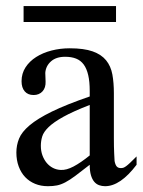

<svg xmlns="http://www.w3.org/2000/svg" viewBox="-20 -624 484 652"><path d="M443.8 -64.5Q388.7 8.3 336.9 8.3Q326.2 8.3 316.7 4.9Q307.1 1.5 300 -6.8Q293 -15.1 288.8 -29.1Q284.7 -43 284.7 -64.5Q255.4 -41.5 236.1 -27.1Q216.8 -12.7 201.9 -4.9Q187 2.9 173.6 5.6Q160.2 8.3 142.6 8.3Q118.7 8.3 99.1 0.2Q79.6 -7.8 65.4 -22.7Q51.3 -37.6 43.5 -58.8Q35.6 -80.1 35.6 -106Q35.6 -130.9 44.7 -153.3Q53.7 -175.8 80.6 -198.5Q107.4 -221.2 156.2 -245.1Q205.1 -269 284.7 -296.4V-314.9Q284.7 -347.2 279.5 -369.1Q274.4 -391.1 264.2 -405Q253.9 -418.9 238.3 -425Q222.7 -431.2 201.2 -431.2Q170.4 -431.2 152.8 -415.3Q135.3 -399.4 133.8 -376.5L134.8 -347.2Q135.7 -326.2 124.3 -313.7Q112.8 -301.3 94.2 -301.3Q74.7 -301.3 64 -313.7Q53.2 -326.2 53.2 -348.1Q53.2 -374.5 66.7 -395.3Q80.1 -416 102.8 -430.4Q125.5 -444.8 155 -452.4Q184.6 -460 216.8 -460Q265.1 -460 294.7 -449.5Q324.2 -439 340.3 -419.2Q356.4 -399.4 361.6 -371.1Q366.7 -342.8 366.7 -307.6V-155.3Q366.7 -124 367.7 -104Q368.7 -84 369.1 -77.1Q371.6 -64 376.5 -58.6Q381.3 -53.2 390.6 -53.2Q395 -53.2 398.9 -54.4Q402.8 -55.7 408.2 -59.6Q413.6 -63.5 421.9 -71.3Q430.2 -79.1 443.8 -92.8ZM284.7 -267.6Q228 -245.6 195.1 -227.3Q162.1 -209 145 -192.4Q127.9 -175.8 123.3 -160.4Q118.7 -145 118.7 -128.9Q118.7 -111.3 124 -96.7Q129.4 -82 138.4 -71Q147.5 -60.1 159.9 -53.7Q172.4 -47.4 186.5 -46.9Q205.6 -45.9 229.7 -58.6Q253.9 -71.3 284.7 -96.2ZM60.1 -549.3V-603.5H374V-549.3Z"/></svg>

Font: Doulos SIL
Style: Regular
Weight: 400
Designer: Walt Agee, Victor Gaultney, Peter Martin, Debbi Hosken
Foundry: SIL International
Version: Version 4.110; 2011; Maintenance release